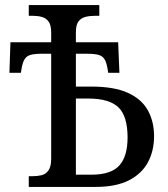

<svg xmlns="http://www.w3.org/2000/svg" viewBox="-20 -734 659 754"><path d="M93 0V-42H107Q127 -42 143.5 -46Q160 -50 170.5 -65Q181 -80 181 -110V-523H147Q116 -523 100 -518.5Q84 -514 76 -500.5Q68 -487 64 -460L62 -448H17L21 -568H181V-606Q181 -635 171 -649Q161 -663 144.5 -667.5Q128 -672 108 -672H93V-714H370V-672H354Q332 -672 315 -667.5Q298 -663 288 -649.5Q278 -636 278 -607V-568H444L449 -448H405L403 -460Q399 -487 391 -500.5Q383 -514 367 -518.5Q351 -523 320 -523H278V-394H339Q428 -394 482 -369.5Q536 -345 560.5 -301Q585 -257 585 -199Q585 -141 560.5 -96Q536 -51 485.5 -25.5Q435 0 356 0ZM339 -48Q416 -48 448.5 -84Q481 -120 481 -194Q481 -278 445 -312.5Q409 -347 327 -347H278V-48Z"/></svg>

Font: Noto Serif SemiCondensed
Style: Regular
Weight: 400
Width: 4
Designer: Monotype Design Team
Foundry: Monotype Imaging Inc.
Version: Version 2.013